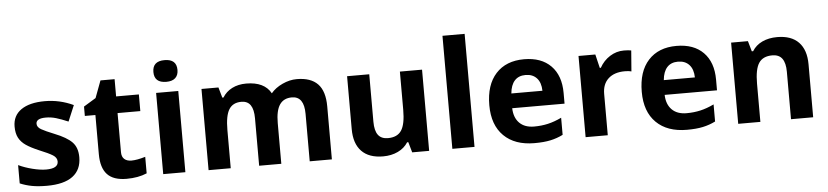

<svg xmlns="http://www.w3.org/2000/svg" viewBox="-45 -1018 5544 1286"><g transform="rotate(-5 2727.0 -375.0)"><path d="M46 -22V-145Q88 -125 140 -112Q192 -99 231 -99Q312 -99 312 -146Q312 -172 285 -189Q258 -206 194 -232Q140 -255 108.5 -276.5Q77 -298 61 -328Q45 -358 45 -404Q45 -477 101.5 -516.5Q158 -556 261 -556Q361 -556 453 -513L408 -406Q361 -426 327 -436Q293 -446 259 -446Q193 -446 193 -410Q193 -387 220 -371.5Q247 -356 307 -332Q388 -300 423.5 -263.5Q459 -227 459 -162Q459 -78 400.5 -34Q342 10 226 10Q168 10 126 2Q84 -6 46 -22Z M591 -171V-434H520V-497L602 -547L645 -662H740V-546H893V-434H740V-171Q740 -140 757.5 -124.5Q775 -109 805 -109Q842 -109 899 -126V-15Q841 10 762 10Q674 10 632.5 -34.5Q591 -79 591 -171Z M1003 -687Q1003 -760 1084 -760Q1165 -760 1165 -687Q1165 -652 1144.5 -633Q1124 -614 1084 -614Q1003 -614 1003 -687ZM1009 -546H1158V0H1009Z M1314 -546H1428L1448 -476H1456Q1479 -514 1520 -535Q1561 -556 1615 -556Q1737 -556 1781 -476Q1810 -511 1858.5 -533.5Q1907 -556 1955 -556Q2049 -556 2096 -507.5Q2143 -459 2143 -356V0H1994V-319Q1994 -437 1912 -437Q1857 -437 1830 -397.5Q1803 -358 1803 -274V0H1654V-319Q1654 -378 1634 -407.5Q1614 -437 1572 -437Q1515 -437 1489 -395Q1463 -353 1463 -257V0H1314Z M2293 -190V-546H2442V-227Q2442 -167 2463.5 -138Q2485 -109 2530 -109Q2593 -109 2620.5 -150.5Q2648 -192 2648 -289V-546H2797V0H2683L2663 -70H2655Q2631 -32 2587 -11Q2543 10 2487 10Q2392 10 2342.5 -41.5Q2293 -93 2293 -190Z M2953 -760H3102V0H2953Z M3225 -269Q3225 -406 3293.5 -481Q3362 -556 3483 -556Q3599 -556 3663.5 -490.5Q3728 -425 3728 -308V-236H3376Q3378 -172 3413.5 -136.5Q3449 -101 3512 -101Q3561 -101 3605 -111Q3649 -121 3697 -144V-29Q3657 -9 3612.5 0.5Q3568 10 3505 10Q3373 10 3299 -63Q3225 -136 3225 -269ZM3588 -335Q3587 -390 3559.5 -420Q3532 -450 3484 -450Q3437 -450 3410.5 -420.5Q3384 -391 3379 -335Z M3849 -546H3962L3984 -454H3991Q4017 -501 4060.5 -528.5Q4104 -556 4154 -556Q4187 -556 4204 -552L4193 -412Q4178 -417 4149 -417Q4078 -417 4038 -380.5Q3998 -344 3998 -278V0H3849Z M4250 -269Q4250 -406 4318.5 -481Q4387 -556 4508 -556Q4624 -556 4688.5 -490.5Q4753 -425 4753 -308V-236H4401Q4403 -172 4438.5 -136.5Q4474 -101 4537 -101Q4586 -101 4630 -111Q4674 -121 4722 -144V-29Q4682 -9 4637.5 0.5Q4593 10 4530 10Q4398 10 4324 -63Q4250 -136 4250 -269ZM4613 -335Q4612 -390 4584.5 -420Q4557 -450 4509 -450Q4462 -450 4435.5 -420.5Q4409 -391 4404 -335Z M4875 -546H4988L5008 -476H5017Q5041 -515 5084.5 -535.5Q5128 -556 5185 -556Q5280 -556 5329.5 -504.5Q5379 -453 5379 -356V0H5230V-319Q5230 -378 5208.5 -407.5Q5187 -437 5142 -437Q5079 -437 5051.5 -395.5Q5024 -354 5024 -257V0H4875Z"/></g></svg>

Font: OpenSansMMV
Style: Bold
Weight: 700
Foundry: Ascender Corporation
Version: Version 4.001